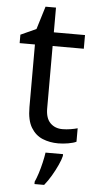

<svg xmlns="http://www.w3.org/2000/svg" viewBox="-59 -695 480 951"><g transform="rotate(5 180.5 -219.0)"><path d="M264 -62Q284 -62 305 -65.5Q326 -69 339 -73V-6Q325 1 299 5.5Q273 10 249 10Q207 10 171.5 -4.5Q136 -19 114 -55Q92 -91 92 -156V-468H16V-510L93 -545L128 -659H180V-536H335V-468H180V-158Q180 -109 203.5 -85.5Q227 -62 264 -62ZM278 61V70Q274 88 261.5 115.5Q249 143 232.5 171Q216 199 198 221H150V209Q158 192 166.5 165.5Q175 139 181.5 110.5Q188 82 191 61Z"/></g></svg>

Font: Noto IKEA Arabic
Style: Regular
Weight: 400
Designer: Monotype Design Team
Foundry: Monotype Imaging Inc.
Version: Version 1.200